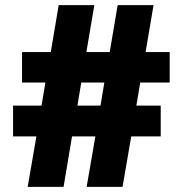

<svg xmlns="http://www.w3.org/2000/svg" viewBox="-20 -729 713 749"><path d="M642 -526V-407H527L512 -317H607V-197H492L458 0H318L352 -197H261L228 0H88L122 -197H31V-317H142L157 -407H66V-526H178L209 -709H348L317 -526H408L439 -709H579L548 -526ZM282 -317H372L387 -407H297Z"/></svg>

Font: Outfit Extra Bold
Style: Regular
Weight: 800
Designer: Rodrigo Fuenzalida
Foundry: fragTYPE
Version: Version 1.000